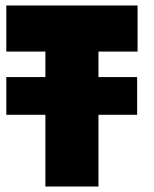

<svg xmlns="http://www.w3.org/2000/svg" viewBox="-20 -680 561 700"><path d="M3 -399H480V-261.5H3ZM145.5 -492H3V-660H481.5V-492H339V0H145.5Z"/></svg>

Font: League Spartan Thin Black
Style: Regular
Weight: 900
Version: Version 2.002